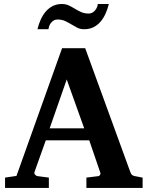

<svg xmlns="http://www.w3.org/2000/svg" viewBox="-20 -924 726 944"><path d="M308.1 -533.2 224.1 -293H394ZM404.8 0V-50.8L463.9 -58.1Q468.8 -59.1 472.2 -64.5Q475.6 -69.8 473.1 -75.2L418.9 -233.9H205.1L149.9 -79.1Q147 -71.3 152.8 -64.9Q158.7 -58.6 164.1 -58.1L220.2 -50.8V0H4.9V-50.8L61 -59.1L285.2 -687H398.9L621.1 -77.1Q625 -67.9 628.7 -64.2Q632.3 -60.5 643.1 -58.1L681.2 -50.8V0ZM515.1 -904.3Q508.8 -878.4 498.5 -856Q488.3 -833.5 473.6 -816.7Q459 -799.8 439.2 -790Q419.4 -780.3 394 -780.3Q374.5 -780.3 359.9 -787.8Q345.2 -795.4 330.8 -804.2Q316.4 -813 300.3 -820.6Q284.2 -828.1 262.2 -828.1Q245.6 -828.1 233.2 -814.5Q220.7 -800.8 218.3 -780.3H164.1Q170.4 -806.2 180.7 -828.6Q190.9 -851.1 205.6 -867.9Q220.2 -884.8 239.7 -894.5Q259.3 -904.3 284.2 -904.3Q303.7 -904.3 318.8 -897Q334 -889.6 348.4 -880.9Q362.8 -872.1 378.9 -864.7Q395 -857.4 417 -857.4Q424.8 -857.4 432.4 -861.1Q439.9 -864.7 445.8 -871.1Q451.7 -877.4 455.8 -886Q460 -894.5 460.9 -904.3Z"/></svg>

Font: Charis SIL Eur
Style: Bold
Weight: 700
Foundry: SIL International
Version: Version 5.000